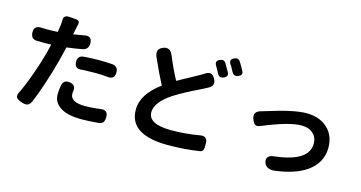

<svg xmlns="http://www.w3.org/2000/svg" viewBox="-88 -1213 3115 1655"><g transform="rotate(15 1470.0 -385.5)"><path d="M162 23Q121 10 111 -7Q100 -26 119 -61Q157 -139 196 -250Q233 -354 257 -443L277 -525L213 -523Q200 -523 177 -524Q157 -524 147 -524Q95 -527 93 -584Q92 -649 161 -643Q179 -642 215 -642Q257 -642 303 -645L312 -701Q316 -739 316 -759Q315 -776 327.5 -786.5Q340 -797 361 -796L389 -794L430 -791Q446 -789 453 -779Q460 -769 456 -753Q453 -741 448 -716Q445 -701 444 -696L436 -659Q500 -669 531 -675Q600 -690 600 -620Q600 -569 551 -557Q492 -545 410 -535L379 -410Q355 -314 309 -176Q277 -81 247 -10Q234 19 214 27Q194 34 162 23ZM695 30Q569 30 507 -11Q441 -51 441 -126Q441 -164 449 -206Q459 -258 512 -252Q576 -246 563 -178Q562 -173 562 -164Q562 -88 696 -88Q745 -88 796 -94Q818 -96 829 -98Q900 -109 897 -39Q895 -9 885 4Q873 19 845 22Q757 30 695 30ZM522 -438Q522 -492 574 -496Q600 -498 614 -499Q662 -502 711 -502Q774 -502 826 -498Q883 -493 882 -437Q881 -375 821 -381Q769 -387 711 -387Q679 -387 618 -385H615Q610 -385 600 -384.5Q590 -384 585 -383Q522 -375 522 -438Z M1469 52Q1311 52 1224 3Q1126 -53 1126 -173Q1126 -310 1289 -430Q1242 -518 1181 -656Q1153 -722 1214.5 -747Q1276 -772 1303 -703Q1342 -607 1398 -501Q1437 -524 1511 -563Q1565 -593 1586 -605Q1594 -609 1609 -618Q1615 -622 1618 -624Q1648 -645 1670 -640Q1692 -635 1709 -603Q1739 -549 1683 -518Q1669 -510 1641 -496Q1637 -494 1629 -490Q1482 -419 1397 -365Q1261 -274 1261 -186Q1261 -79 1466 -79Q1592 -79 1725 -102Q1752 -107 1769 -91.5Q1786 -76 1785 -46V-43L1784 -5Q1784 9 1776.5 18.5Q1769 28 1759 30Q1624 52 1469 52ZM1730 -657Q1727 -662 1721.5 -672.5Q1716 -683 1713 -688Q1709 -695 1702 -707Q1699 -714 1697 -717Q1673 -756 1717 -774Q1749 -788 1767 -761Q1775 -748 1791 -720Q1803 -700 1808 -690Q1828 -653 1787 -636Q1747 -619 1730 -657ZM1849 -699Q1847 -702 1843 -709Q1834 -726 1830 -734Q1821 -751 1813 -761Q1789 -800 1833 -818Q1867 -832 1884 -805Q1886 -801 1891 -794Q1903 -774 1909 -764Q1911 -760 1915 -752Q1923 -739 1926 -733Q1946 -698 1905 -681Q1867 -666 1849 -699Z M2361 21Q2336 10 2327 -12Q2312 -48 2329 -69Q2345 -89 2387 -92Q2501 -105 2574 -138Q2684 -189 2684 -285Q2684 -341 2645.5 -375.5Q2607 -410 2544 -410Q2432 -410 2202 -314Q2171 -301 2155 -311Q2140 -319 2127 -353Q2100 -421 2178 -439Q2196 -445 2204 -447Q2208 -448 2218 -451Q2445 -523 2556 -523Q2673 -523 2744 -458Q2815 -393 2815 -283Q2815 -150 2698 -66Q2593 7 2410 28Q2383 30 2361 21Z"/></g></svg>

Font: GenSenRounded2 TW B
Style: Regular
Weight: 700
Version: Version 2.000;PS 2;hotconv 16.6.51;makeotf.lib2.5.65220 DEVE